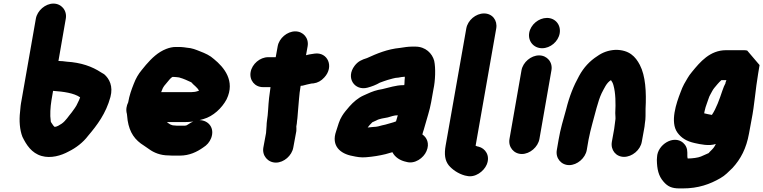

<svg xmlns="http://www.w3.org/2000/svg" viewBox="-20 -842 4257 1071"><path d="M427 -299C423 -286 419 -280 413 -267C405 -247 391 -231 380 -215C362 -194 347 -168 324 -152L304 -140C298 -137 292 -135 285 -134C279 -139 275 -144 271 -151C268 -155 262 -163 263 -168C258 -199 261 -246 267 -282L276 -335H278C334 -331 393 -323 427 -299ZM278 -822C233 -822 188 -783 180 -738L100 -282C98 -271 96 -261 95 -251L92 -219C86 -169 90 -118 105 -79C127 -34 156 12 212 28C264 43 321 26 363 3C404 -17 444 -48 471 -84C522 -144 571 -209 596 -301C612 -361 590 -403 561 -428C560 -429 545 -437 544 -438C494 -471 433 -493 352 -498C336 -500 323 -502 306 -502L347 -738C355 -783 323 -822 278 -822Z M979 -410C980 -410 981 -410 982 -409C1005 -403 1027 -392 1047 -383C1061 -366 1080 -356 1090 -336C1080 -333 1070 -329 1059 -329C1052 -328 1045 -328 1037 -328H879L883 -338C888 -350 889 -354 896 -363L916 -387C922 -395 933 -408 942 -413H948C958 -413 969 -411 979 -410ZM1012 -141H971C968 -141 962 -141 955 -142C933 -142 923 -152 911 -161H1007C1025 -161 1042 -162 1058 -164L1045 -158C1037 -152 1030 -149 1021 -143C1019 -143 1014 -141 1012 -141ZM1093 -172C1101 -174 1108 -176 1115 -178C1169 -193 1218 -239 1244 -288C1294 -391 1229 -467 1174 -512C1151 -533 1126 -544 1095 -556C1072 -565 1052 -574 1022 -576L1008 -578C999 -579 989 -580 980 -580H960C943 -580 925 -576 907 -569C861 -551 826 -517 794 -480L771 -452C751 -428 738 -405 726 -374C713 -341 702 -311 695 -271C686 -253 681 -230 688 -206C689 -193 691 -182 692 -170C703 -102 732 -61 784 -29L800 -18C804 -15 809 -12 813 -9C838 9 874 25 921 25C930 26 936 26 941 26H983C1037 26 1079 5 1113 -19C1134 -32 1149 -49 1158 -72C1179 -128 1143 -171 1093 -172Z M1529 -584 1518 -523H1476C1430 -523 1386 -485 1378 -440C1370 -395 1401 -356 1447 -356H1489C1486 -337 1483 -312 1481 -296C1476 -254 1476 -208 1469 -167C1468 -159 1467 -150 1467 -141C1465 -127 1466 -113 1464 -100L1449 -19C1441 26 1474 65 1519 65C1564 65 1608 26 1616 -19L1633 -111C1634 -119 1633 -128 1633 -137C1635 -149 1637 -159 1637 -168C1640 -184 1640 -202 1642 -220C1647 -268 1648 -312 1657 -363C1661 -364 1664 -364 1667 -364C1683 -368 1700 -373 1717 -376L1729 -377C1752 -380 1772 -391 1789 -410C1845 -470 1808 -553 1735 -543L1722 -541C1710 -540 1699 -537 1687 -534L1696 -584C1704 -629 1672 -667 1627 -667C1582 -667 1537 -629 1529 -584Z M2238 -414C2238 -407 2238 -401 2237 -396C2236 -387 2237 -376 2235 -367H2229C2189 -367 2149 -353 2113 -345C2080 -340 2055 -331 2027 -318L2007 -309C1978 -296 1951 -273 1929 -248C1914 -230 1900 -215 1888 -195C1873 -172 1865 -141 1855 -110C1826 -28 1879 16 1946 28C1968 33 1995 38 2023 35C2061 32 2097 26 2130 18L2165 8C2166 8 2168 8 2169 7C2183 35 2212 54 2247 61C2294 75 2343 39 2359 1C2378 -42 2360 -76 2336 -92C2338 -102 2341 -109 2344 -119L2350 -140C2361 -181 2377 -226 2385 -272L2398 -345C2408 -390 2411 -462 2402 -503C2391 -544 2354 -582 2297 -582H2278C2257 -582 2231 -578 2213 -575C2140 -568 2082 -543 2027 -518C1998 -509 1977 -500 1958 -475C1907 -408 1958 -334 2030 -353C2053 -359 2079 -369 2099 -381C2114 -386 2128 -392 2142 -396C2159 -400 2182 -409 2202 -409C2217 -412 2223 -413 2238 -414ZM2199 -199C2196 -189 2192 -176 2189 -165C2170 -157 2151 -154 2130 -147L2112 -143C2099 -139 2081 -134 2064 -134C2055 -133 2044 -132 2033 -131H2031C2038 -140 2047 -151 2056 -159C2056 -160 2056 -160 2057 -160L2079 -170C2096 -180 2122 -183 2143 -187C2162 -192 2177 -199 2199 -199Z M2581 -683 2466 -31C2457 19 2462 53 2483 80C2503 104 2536 127 2573 137L2583 139C2630 151 2679 114 2695 76C2716 26 2687 -15 2649 -24L2640 -26C2639 -27 2635 -29 2633 -29L2748 -683C2756 -729 2726 -767 2680 -767C2634 -767 2589 -729 2581 -683Z M2889 -450 2822 -67C2814 -22 2846 17 2891 17C2936 17 2981 -22 2989 -67L3056 -450C3064 -495 3032 -533 2987 -533C2942 -533 2897 -495 2889 -450ZM2932 -659C2924 -612 2957 -573 3004 -573C3050 -573 3094 -610 3102 -656C3110 -703 3078 -742 3031 -742C2985 -742 2940 -705 2932 -659Z M3155 79C3200 79 3245 40 3253 -5L3263 -63C3268 -89 3277 -127 3284 -152C3299 -204 3315 -278 3336 -322C3351 -350 3363 -380 3388 -395C3394 -387 3399 -378 3402 -366C3414 -324 3415 -265 3412 -211C3412 -195 3415 -183 3412 -169C3411 -158 3408 -135 3406 -123L3393 -51C3385 -5 3416 33 3461 33C3506 33 3552 -5 3560 -51L3573 -123C3575 -132 3576 -141 3577 -152C3583 -186 3580 -205 3581 -235C3586 -328 3581 -419 3549 -480C3525 -526 3490 -564 3414 -564C3373 -562 3340 -549 3312 -529C3270 -502 3236 -466 3210 -418C3180 -364 3156 -305 3138 -232C3122 -175 3106 -122 3096 -63L3086 -5C3078 40 3110 79 3155 79Z M3908 -210 3910 -221C3912 -233 3919 -255 3923 -265C3928 -276 3935 -304 3942 -314C3950 -328 3955 -340 3964 -351C3974 -363 3990 -383 4004 -395H4032L4027 -381V-378C4021 -367 4015 -353 4009 -335C3994 -290 3975 -236 3951 -201C3936 -204 3922 -206 3908 -210ZM4209 -431 4217 -479 4148 -560C4143 -561 4137 -562 4132 -562H4030C3940 -562 3885 -496 3840 -441C3818 -415 3812 -399 3796 -373C3789 -360 3782 -344 3776 -327C3753 -268 3716 -161 3759 -102C3781 -72 3810 -54 3855 -44C3887 -37 3935 -26 3973 -39C3969 -30 3965 -24 3960 -17L3952 -8L3939 5C3937 8 3935 10 3933 12C3920 18 3903 25 3890 31C3874 38 3840 42 3819 42H3816C3816 41 3815 39 3815 38C3814 34 3814 29 3814 23V9C3814 -14 3806 -32 3790 -46C3737 -91 3647 -35 3645 35L3644 50C3645 102 3653 139 3681 171C3704 198 3727 209 3770 209H3789C3876 209 3941 185 3998 152C4025 137 4044 116 4066 95C4112 45 4143 -14 4158 -97L4172 -173C4189 -258 4194 -344 4209 -431Z"/></svg>

Font: Blanket
Style: BlkObl
Weight: 900
Foundry: Cannot Into Space Fonts
Version: Version 0.9